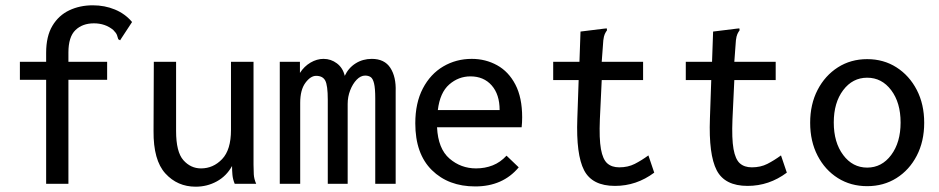

<svg xmlns="http://www.w3.org/2000/svg" viewBox="-20 -693 3540 724"><path d="M154 -392H55V-460H154V-494Q154 -556 177.5 -595.5Q201 -635 241 -654Q281 -673 330 -673Q375 -673 413.5 -657Q452 -641 478 -610L438 -549L433 -541L426 -545Q424 -553 421 -561Q418 -569 407 -580Q377 -605 334 -605Q291 -605 264.5 -579.5Q238 -554 238 -495V-460H384V-392H238V0H154Z M718 11Q649 11 603.5 -39Q558 -89 559 -199L560 -460H644V-199Q644 -120 671.5 -89Q699 -58 738 -58Q784 -58 817.5 -93Q851 -128 851 -203V-460H936V-72Q936 -53 937 -35.5Q938 -18 946 0H865Q858 -17 856.5 -33.5Q855 -50 855 -67Q834 -29 797.5 -9Q761 11 718 11Z M1035 0V-460H1111V-418Q1127 -443 1151 -457Q1175 -471 1200 -471Q1228 -471 1250.5 -454Q1273 -437 1280 -407Q1294 -437 1321 -454Q1348 -471 1382 -471Q1430 -471 1452 -437Q1474 -403 1472 -348V0H1395V-322Q1395 -360 1390.5 -378.5Q1386 -397 1377.5 -402.5Q1369 -408 1357 -408Q1340 -408 1325 -392.5Q1310 -377 1300.5 -352.5Q1291 -328 1291 -301V0H1216V-317Q1216 -371 1206.5 -389Q1197 -407 1172 -407Q1151 -407 1131.5 -380.5Q1112 -354 1112 -305V0Z M1772 10Q1671 10 1608.5 -51.5Q1546 -113 1546 -228Q1546 -305 1574.5 -359.5Q1603 -414 1651.5 -442.5Q1700 -471 1759 -471Q1811 -471 1854.5 -447Q1898 -423 1923.5 -374Q1949 -325 1949 -251Q1949 -242 1948.5 -231.5Q1948 -221 1947 -213H1628Q1632 -132 1675 -95Q1718 -58 1775 -58Q1809 -58 1838 -69.5Q1867 -81 1890 -106L1936 -62Q1876 10 1772 10ZM1631 -278H1864Q1864 -337 1834 -371Q1804 -405 1754 -405Q1709 -405 1674 -374.5Q1639 -344 1631 -278Z M2299 8Q2213 8 2182.5 -51Q2152 -110 2157 -246L2162 -391H2066V-460H2165L2169 -574L2258 -585L2268 -586L2269 -579Q2264 -572 2260.5 -564.5Q2257 -557 2255 -541L2249 -460H2405V-391H2249L2242 -243Q2239 -170 2246 -131Q2253 -92 2270 -77Q2287 -62 2315 -62Q2348 -62 2373.5 -75Q2399 -88 2425 -107L2447 -42Q2380 8 2299 8Z M2799 8Q2713 8 2682.5 -51Q2652 -110 2657 -246L2662 -391H2566V-460H2665L2669 -574L2758 -585L2768 -586L2769 -579Q2764 -572 2760.5 -564.5Q2757 -557 2755 -541L2749 -460H2905V-391H2749L2742 -243Q2739 -170 2746 -131Q2753 -92 2770 -77Q2787 -62 2815 -62Q2848 -62 2873.5 -75Q2899 -88 2925 -107L2947 -42Q2880 8 2799 8Z M3250 9Q3188 9 3139.5 -21.5Q3091 -52 3063 -106Q3035 -160 3035 -230Q3035 -300 3063 -354Q3091 -408 3139.5 -439Q3188 -470 3250 -470Q3312 -470 3360.5 -439Q3409 -408 3437 -354Q3465 -300 3465 -230Q3465 -160 3437 -106Q3409 -52 3360.5 -21.5Q3312 9 3250 9ZM3250 -61Q3305 -61 3340.5 -108.5Q3376 -156 3376 -231Q3376 -306 3340.5 -353Q3305 -400 3250 -400Q3195 -400 3159.5 -353Q3124 -306 3124 -231Q3124 -156 3159.5 -108.5Q3195 -61 3250 -61Z"/></svg>

Font: Inconsolata Medium
Style: Regular
Weight: 500
Monospace: yes
Designer: Raph Levien, Cyreal, Brenton Simpson
Foundry: Raph Levien, Cyreal, Google
Version: Version 3.001; ttfautohint (v1.8.2.53-6de2)